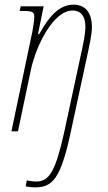

<svg xmlns="http://www.w3.org/2000/svg" viewBox="-20 -563 461 823"><path d="M131 240C204 240 240 204 282 9L357 -339C362 -365 374 -411 374 -449C374 -498 353 -543 296 -543C242 -543 198 -507 148 -417H143L167 -536H69L64 -516H77C120 -516 127 -512 127 -490C127 -474 122 -448 119 -429L29 0H57L112 -262C135 -371 210 -518 291 -518C336 -518 346 -480 346 -449C346 -414 335 -367 329 -339L254 9C218 170 191 215 136 215C122 215 106 213 95 210L90 236C94 237 110 240 131 240Z"/></svg>

Font: Noto Serif Condensed Thin
Style: Italic
Weight: 100
Width: 3
Italic angle: -12°
Designer: Monotype Design Team
Foundry: Monotype Imaging Inc.
Version: Version 2.013